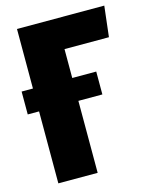

<svg xmlns="http://www.w3.org/2000/svg" viewBox="-113 -765 658 835"><g transform="rotate(-15 216.0 -347.5)"><path d="M222 -557V-427H330V-324H222V0H45V-324H-6V-427H45V-695H438L422 -557Z"/></g></svg>

Font: Fira Sans Compressed ExtraBold
Style: Regular
Weight: 800
Width: 1
Designer: bBox Type GmbH & Carrois Corporate GbR & Edenspiekermann AG
Foundry: bBox Type GmbH & Carrois Corporate GbR & Edenspiekermann AG
Version: Version 4.301